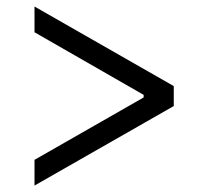

<svg xmlns="http://www.w3.org/2000/svg" viewBox="-20 -616 648 597"><path d="M520.3 -348.3V-286.3L87.3 -39V-119L426.7 -313V-321L87.3 -515.7V-595.7Z"/></svg>

Font: 42dot Sans Light
Style: Regular
Weight: 300
Designer: 42dot
Version: Version 1.000